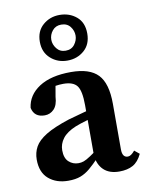

<svg xmlns="http://www.w3.org/2000/svg" viewBox="-82 -770 646 841"><g transform="rotate(-10 241.0 -349.0)"><path d="M154 12Q101 12 67 -17Q33 -46 33 -103Q33 -134 47 -159.5Q61 -185 97.5 -207.5Q134 -230 202 -252Q231 -260 272.5 -271.5Q314 -283 347 -290V-253Q316 -245 281.5 -235Q247 -225 227 -217Q186 -200 168 -176Q150 -152 150 -124Q150 -89 168 -72.5Q186 -56 211 -56Q223 -56 234.5 -60Q246 -64 265.5 -77Q285 -90 319 -115L330 -64H295Q271 -39 251 -22Q231 -5 208.5 3.5Q186 12 154 12ZM381 11Q337 11 312 -12.5Q287 -36 283 -78V-301Q283 -365 266 -387.5Q249 -410 205 -410Q189 -410 169 -407Q149 -404 120 -395L174 -429L162 -360Q160 -323 143 -305.5Q126 -288 102 -288Q55 -288 46 -331Q53 -387 105 -421Q157 -455 247 -455Q330 -455 367 -416Q404 -377 404 -286V-83Q404 -47 429 -47Q443 -47 460 -68L482 -50Q466 -16 441.5 -2.5Q417 11 381 11ZM241 -551Q267 -551 281 -569.5Q295 -588 295 -609Q295 -631 281 -649Q267 -667 241 -667Q216 -667 201.5 -649Q187 -631 187 -609Q187 -588 201.5 -569.5Q216 -551 241 -551ZM241 -507Q198 -507 167 -534.5Q136 -562 136 -609Q136 -656 167 -683Q198 -710 241 -710Q285 -710 316 -684Q347 -658 347 -609Q347 -561 316 -534Q285 -507 241 -507Z"/></g></svg>

Font: Lisu Bosa Black
Style: Regular
Weight: 900
Designer: David Morse, Annie Olsen, Victor Gaultney, Frank Grießhammer (Latin)
Foundry: SIL International
Version: Version 2.000